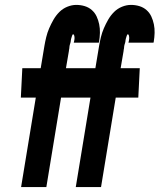

<svg xmlns="http://www.w3.org/2000/svg" viewBox="-20 -763 651 783"><path d="M66 0 126 -365H65L71 -485H146L161 -575Q164 -593 168.5 -611.5Q173 -630 180.5 -647.5Q188 -665 198 -682.5Q208 -700 222 -714Q236 -728 254.5 -735.5Q273 -743 291 -743Q309 -743 325.5 -738Q342 -733 354.5 -722Q367 -711 374 -696Q381 -681 384.5 -664Q388 -647 387.5 -629Q387 -611 384 -593L383 -589H281V-590Q282 -593 282.5 -596Q283 -599 283.5 -602Q284 -605 284 -608Q284 -611 283.5 -614Q283 -617 282 -620Q281 -623 278 -623Q276 -623 275 -620Q274 -617 273 -614.5Q272 -612 271.5 -609.5Q271 -607 270 -604.5Q269 -602 269 -599.5Q269 -597 268.5 -594.5Q268 -592 267.5 -589.5Q267 -587 266 -584.5Q265 -582 264.5 -579.5Q264 -577 263.5 -574.5Q263 -572 263 -569.5Q263 -567 262.5 -564.5Q262 -562 261.5 -560Q261 -558 261 -555L249 -485H327L321 -365H229L169 0ZM289 0 349 -365H288L294 -485H369L384 -575Q387 -593 391.5 -611.5Q396 -630 403.5 -647.5Q411 -665 421 -682.5Q431 -700 445 -714Q459 -728 477.5 -735.5Q496 -743 514 -743Q532 -743 548.5 -738Q565 -733 577.5 -722Q590 -711 597 -696Q604 -681 607.5 -664Q611 -647 610.5 -629Q610 -611 607 -593L606 -589H504V-590Q505 -593 505.5 -596Q506 -599 506.5 -602Q507 -605 507 -608Q507 -611 506.5 -614Q506 -617 505 -620Q504 -623 501 -623Q499 -623 498 -620Q497 -617 496 -614.5Q495 -612 494.5 -609.5Q494 -607 493 -604.5Q492 -602 492 -599.5Q492 -597 491.5 -594.5Q491 -592 490.5 -589.5Q490 -587 489 -584.5Q488 -582 487.5 -579.5Q487 -577 486.5 -574.5Q486 -572 486 -569.5Q486 -567 485.5 -564.5Q485 -562 484.5 -560Q484 -558 484 -555L472 -485H550L544 -365H452L392 0Z"/></svg>

Font: Iosevka Heavy Extended Oblique
Style: Regular
Weight: 900
Width: 7
Italic angle: -9°
Monospace: yes
Designer: Belleve Invis
Foundry: Belleve Invis
Version: Version 32.5.0; ttfautohint (v1.8.4)